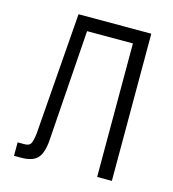

<svg xmlns="http://www.w3.org/2000/svg" viewBox="-106 -788 797 882"><g transform="rotate(15 293.0 -347.5)"><path d="M115 -120 159 -700H505V0H435V-635H217L181 -118Q178 -52 155.5 -23.5Q133 5 75 5H41V-59H73Q95 -59 102.5 -70.5Q110 -82 115 -120Z"/></g></svg>

Font: Strong
Style: Regular
Weight: 400
Designer: Roman Shchyukin (Gaslight Type Foundry)
Foundry: Cyreal (www.cyreal.org)
Version: Version 1.001